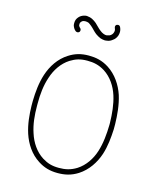

<svg xmlns="http://www.w3.org/2000/svg" viewBox="-113 -824 725 900"><g transform="rotate(15 250.0 -374.5)"><path d="M148 -689C151 -680 156 -671 164 -665C170 -661 178 -662 182 -667C186 -673 185 -681 180 -685C177 -687 174 -691 172 -696C172 -697 172 -699 172 -701C172 -703 172 -706 173 -709C175 -713 179 -717 182 -719C186 -721 190 -722 196 -722C201 -722 207 -721 212 -719C215 -717 220 -714 227 -708C238 -699 247 -687 260 -677C268 -671 276 -667 285 -663C292 -661 300 -659 307 -659C310 -659 312 -660 315 -660C327 -661 336 -666 343 -672C351 -677 358 -686 362 -697C364 -703 365 -709 365 -715C365 -723 363 -731 359 -739C356 -745 349 -747 342 -744C336 -741 334 -734 337 -727C339 -724 340 -719 340 -715C340 -711 339 -708 338 -705C336 -699 332 -694 328 -691C324 -688 319 -686 312 -685C310 -685 309 -684 307 -684C303 -684 298 -685 293 -687C287 -689 281 -693 276 -697C265 -705 256 -716 244 -727C238 -732 231 -737 223 -741C215 -745 206 -747 196 -748C185 -748 176 -744 169 -740C161 -735 154 -727 150 -718C148 -713 147 -707 147 -701C147 -697 147 -693 148 -689ZM79 -286C79 -288 79 -290 79 -292C79 -336 83 -380 97 -421C110 -462 135 -500 171 -523C197 -539 219 -546 253 -546C283 -546 309 -541 338 -523C374 -500 399 -462 412 -421C425 -380 429 -336 430 -292V-284C430 -283 430 -283 430 -283C430 -283 430 -282 430 -282C429 -237 425 -192 412 -151C399 -110 374 -72 338 -49C309 -31 283 -26 253 -26C219 -26 197 -33 171 -49C135 -72 110 -110 97 -151C83 -192 79 -236 79 -281C79 -283 79 -284 79 -286ZM436 -143C449 -183 453 -226 455 -267C455 -268 455 -269 455 -271C455 -272 455 -279 455 -292C454 -337 450 -384 436 -429C421 -474 393 -517 351 -544C318 -565 287 -571 253 -571C215 -571 186 -562 158 -544C115 -517 88 -474 73 -429C59 -386 55 -341 54 -297C54 -294 54 -291 54 -286C54 -281 54 -277 54 -274C55 -231 59 -186 73 -143C88 -98 115 -55 158 -28C186 -10 215 -1 253 -1C287 -1 318 -7 351 -28C393 -55 421 -98 436 -143Z"/></g></svg>

Font: LS
Style: Light
Weight: 300
Designer: BSozoo
Foundry: BSozoo
Version: Version 001.000